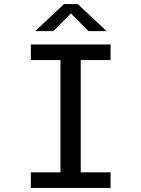

<svg xmlns="http://www.w3.org/2000/svg" viewBox="-20 -917 690 937"><path d="M130.5 0V-76H275V-624H130.5V-700H519.5V-624H374V-76H519.5V0ZM151.5 -765 292 -897H359.5L500.5 -765H411.5L326 -851.5L240 -765Z"/></svg>

Font: Trispace Thin
Style: Regular
Weight: 400
Version: Version 1.210